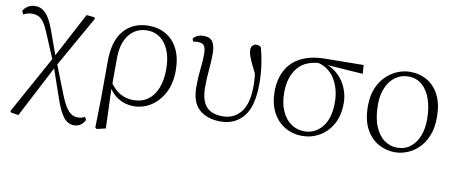

<svg xmlns="http://www.w3.org/2000/svg" viewBox="-65 -787 2979 1257"><g transform="rotate(10 1425.0 -158.5)"><path d="M47 194 42 185 261 -212 424 -520 476 -515 482 -506 283 -154 98 202ZM467 205Q426 205 397 168Q368 131 341 51L270 -154H264L286 -180L367 25Q395 95 421.5 122.5Q448 150 479 150Q494 150 506 147.5Q518 145 529 138L540 157Q529 179 511 192Q493 205 467 205ZM258 -185 185 -358Q167 -402 150.5 -425.5Q134 -449 115.5 -458Q97 -467 72 -467Q54 -467 40 -462.5Q26 -458 14 -452L4 -475Q16 -495 36.5 -507.5Q57 -520 84 -520Q124 -520 153.5 -489.5Q183 -459 209 -389L274 -209H282Z M608 196 612 5 613 -246Q613 -383 674 -452.5Q735 -522 838 -522Q904 -522 954.5 -492Q1005 -462 1033.5 -404Q1062 -346 1062 -262Q1062 -178 1030 -116Q998 -54 945 -20Q892 14 829 14Q772 14 724.5 -16Q677 -46 651 -103H648L661 -119Q690 -74 730 -49.5Q770 -25 822 -25Q878 -25 917.5 -53.5Q957 -82 978 -135Q999 -188 999 -261Q999 -335 977.5 -386Q956 -437 919 -463.5Q882 -490 835 -490Q760 -490 715 -434.5Q670 -379 669 -281L668 -97L667 -89L677 189L619 203Z M1408 14Q1320 14 1266.5 -32Q1213 -78 1213 -183Q1213 -246 1219.5 -301.5Q1226 -357 1226 -398Q1226 -441 1214.5 -457Q1203 -473 1172 -473Q1164 -473 1156 -472.5Q1148 -472 1142 -470L1134 -488Q1144 -502 1161.5 -510.5Q1179 -519 1203 -519Q1247 -519 1264 -492Q1281 -465 1281 -417Q1281 -358 1275.5 -306Q1270 -254 1270 -189Q1270 -104 1305 -63Q1340 -22 1416 -22Q1490 -22 1535.5 -78Q1581 -134 1581 -253Q1581 -281 1578.5 -309Q1576 -337 1571 -373L1586 -370L1591 -303Q1563 -358 1547 -392Q1531 -426 1524.5 -446.5Q1518 -467 1518 -482Q1518 -499 1528 -510.5Q1538 -522 1553 -522Q1563 -522 1571 -519Q1579 -516 1584 -511Q1598 -462 1607 -401Q1616 -340 1616 -273Q1616 -122 1559 -54Q1502 14 1408 14Z M1951 14Q1886 14 1834 -17Q1782 -48 1752.5 -105.5Q1723 -163 1723 -241Q1723 -322 1754.5 -382Q1786 -442 1850.5 -475.5Q1915 -509 2012 -510L2267 -513L2271 -455L2013 -473L2000 -476Q1891 -475 1838.5 -413Q1786 -351 1786 -245Q1786 -174 1809 -123Q1832 -72 1871 -45Q1910 -18 1959 -18Q2030 -18 2077 -75Q2124 -132 2124 -239Q2124 -284 2113 -324.5Q2102 -365 2081 -397.5Q2060 -430 2028.5 -451Q1997 -472 1955 -478L1965 -487Q2014 -484 2054 -463Q2094 -442 2122.5 -408.5Q2151 -375 2166.5 -332.5Q2182 -290 2182 -243Q2182 -161 2149.5 -103.5Q2117 -46 2064.5 -16Q2012 14 1951 14Z M2567 14Q2509 14 2457.5 -14Q2406 -42 2373.5 -101.5Q2341 -161 2341 -254Q2341 -321 2361.5 -371Q2382 -421 2416.5 -454.5Q2451 -488 2492.5 -505Q2534 -522 2575 -522Q2640 -522 2690.5 -492Q2741 -462 2770 -403.5Q2799 -345 2799 -259Q2799 -189 2778.5 -137.5Q2758 -86 2724 -52.5Q2690 -19 2649 -2.5Q2608 14 2567 14ZM2574 -18Q2627 -18 2663.5 -46.5Q2700 -75 2719 -123.5Q2738 -172 2738 -232Q2738 -310 2718 -368Q2698 -426 2660 -458Q2622 -490 2569 -490Q2521 -490 2483.5 -463Q2446 -436 2425 -387.5Q2404 -339 2404 -276Q2404 -188 2428 -130.5Q2452 -73 2491 -45.5Q2530 -18 2574 -18Z"/></g></svg>

Font: Noto Serif SC ExtraLight
Style: Regular
Weight: 200
Designer: Ryoko NISHIZUKA 西塚涼子 (kana & ideographs); Frank Grießhammer (Latin, Greek & Cyrillic); Wenlong ZHANG 张文龙 (bopomofo); San
Foundry: Adobe
Version: Version 2.002-H1;hotconv 1.1.0;makeotfexe 2.6.0